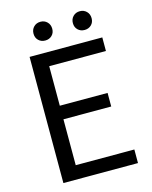

<svg xmlns="http://www.w3.org/2000/svg" viewBox="-132 -994 852 1079"><g transform="rotate(-15 294.0 -454.5)"><path d="M100 0V-734H523V-655H193V-425H471V-346H193V-79H534V0ZM264 -854Q264 -830 248.5 -815Q233 -800 209.5 -800Q186 -800 170.5 -815Q155 -830 155 -854Q155 -878 170.5 -893.5Q186 -909 209.5 -909Q233 -909 248.5 -893.5Q264 -878 264 -854ZM493 -854Q493 -830 477.5 -815Q462 -800 438.5 -800Q415 -800 399.5 -815Q384 -830 384 -854Q384 -878 399.5 -893.5Q415 -909 438.5 -909Q462 -909 477.5 -893.5Q493 -878 493 -854Z"/></g></svg>

Font: Swei Fan Sans CJK TC
Style: Regular
Weight: 400
Version: Version 2.130